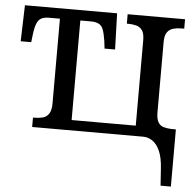

<svg xmlns="http://www.w3.org/2000/svg" viewBox="-53 -589 867 853"><g transform="rotate(5 381.0 -163.0)"><path d="M689 136Q686 85 672.5 55.5Q659 26 639.5 13Q620 0 599 0H103V-42H109Q130 -42 147 -46.5Q164 -51 174 -66.5Q184 -82 184 -111V-490H136Q114 -490 101 -483Q88 -476 81 -458.5Q74 -441 70 -409L66 -375H19L24 -536H435L440 -375H393L389 -409Q384 -441 377.5 -458.5Q371 -476 357.5 -483Q344 -490 322 -490H275V-46H561V-427Q561 -457 551 -471Q541 -485 524.5 -489.5Q508 -494 487 -494H482V-536H738V-494H727Q706 -494 689.5 -489.5Q673 -485 662.5 -471Q652 -457 652 -427V-112Q652 -85 660.5 -70Q669 -55 684 -50.5Q699 -46 719 -45H740V210H694Z"/></g></svg>

Font: Noto Serif SemiCondensed
Style: Regular
Weight: 400
Width: 4
Designer: Monotype Design Team
Foundry: Monotype Imaging Inc.
Version: Version 2.013